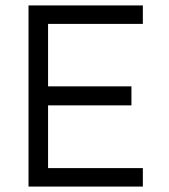

<svg xmlns="http://www.w3.org/2000/svg" viewBox="-20 -687 621 707"><path d="M85 0V-667H506V-599H157V-369H464V-299H157V-68H506V0Z"/></svg>

Font: Maven Pro
Style: Regular
Weight: 400
Designer: Joe Prince
Foundry: Joe Prince
Version: Version 2.103